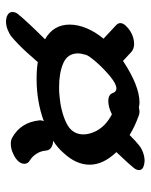

<svg xmlns="http://www.w3.org/2000/svg" viewBox="49 -624 502 640"><g transform="rotate(90 300.0 -304.0)"><path d="M20 -94Q20 -105 27 -113Q53 -145 111 -203Q62 -231 62 -285Q62 -313 74.5 -342.5Q87 -372 109 -398L63 -441Q57 -447 57 -454Q57 -463 66 -472.5Q75 -482 85 -488Q105 -500 127 -500Q142 -500 153 -491L183 -463Q266 -518 322 -518Q328 -518 338 -516Q348 -518 353 -518Q358 -518 364 -516Q403 -502 430 -485Q452 -507 465 -517Q475 -525 489 -530Q503 -535 516 -535Q520 -535 530 -533Q547 -529 547 -516Q547 -508 539 -498Q528 -484 487 -441Q529 -397 529 -352Q529 -307 490 -265Q473 -245 449 -230Q462 -230 471.5 -224Q481 -218 482 -206Q483 -190 492 -175.5Q501 -161 514 -153Q526 -146 526 -134Q526 -120 511 -108Q501 -100 487 -94.5Q473 -89 459 -89Q448 -89 440 -93Q387 -122 381 -186Q381 -193 384 -199Q318 -175 243 -175Q211 -175 187 -179Q183 -174 156.5 -144.5Q130 -115 103 -92Q93 -84 79 -78.5Q65 -73 51 -73Q47 -73 37 -75Q20 -81 20 -94ZM275 -441Q260 -441 235 -420.5Q210 -400 188 -375Q166 -350 163 -340Q158 -323 158 -313Q158 -278 190.5 -264Q223 -250 269 -250Q288 -250 296 -251Q349 -255 388.5 -273.5Q428 -292 428 -331Q428 -351 417 -373Q400 -406 361 -426Q337 -414 317 -414Q295 -414 290 -429Q286 -441 275 -441Z"/></g></svg>

Font: Sedgwick Ave
Style: Regular
Weight: 400
Designer: Kevin Burke, Pedro Vergani
Foundry: Google, Inc.
Version: Version 1.000